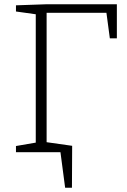

<svg xmlns="http://www.w3.org/2000/svg" viewBox="-20 -715 598 902"><path d="M55 -690 199 -695H529V-535H496L480 -655H199V-47L319 -30L318 167H286L264 0H55V-29L148 -45V-648L55 -661Z"/></svg>

Font: Bitter Pro Light
Style: Regular
Weight: 300
Designer: Sol Matas, and Bitter project Authors
Foundry: Sol Matas
Version: Version 1.010